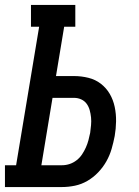

<svg xmlns="http://www.w3.org/2000/svg" viewBox="-42 -755 562 775"><path d="M-22 0V-88H23L116 -647H83V-735H262V-647H217L184 -448H257Q286 -448 314.5 -441Q343 -434 365 -417Q387 -400 401 -376Q415 -352 421 -323.5Q427 -295 426.5 -265Q426 -235 421 -206Q416 -180 408.5 -154Q401 -128 387.5 -104Q374 -80 354.5 -59.5Q335 -39 311 -25Q287 -11 260.5 -5.5Q234 0 208 0ZM208 -88Q224 -88 239 -93Q254 -98 267 -108Q280 -118 289 -131.5Q298 -145 304.5 -159.5Q311 -174 315 -189Q319 -204 322 -219Q324 -234 325.5 -250Q327 -266 325.5 -281Q324 -296 320 -310.5Q316 -325 307.5 -336.5Q299 -348 285.5 -354Q272 -360 257 -360H170L125 -88Z"/></svg>

Font: Iosevka Slab Semibold Oblique
Style: Regular
Weight: 600
Italic angle: -9°
Monospace: yes
Designer: Belleve Invis
Foundry: Belleve Invis
Version: Version 11.1.1; ttfautohint (v1.8.3)